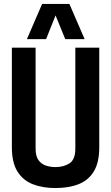

<svg xmlns="http://www.w3.org/2000/svg" viewBox="-20 -941 562 971"><path d="M40 -197V-700H160V-190Q160 -152 174 -132Q188 -112 211 -104Q234 -96 261 -96Q302 -96 331.5 -115Q361 -134 361 -190V-700H482V-197Q482 -119 454.5 -74Q427 -29 377.5 -9.5Q328 10 260 10Q195 10 145.5 -9.5Q96 -29 68 -74Q40 -119 40 -197ZM116 -743 193 -921H331L408 -743H310L261 -863L213 -743Z"/></svg>

Font: Georama Semi Condensed SemiBold
Style: Regular
Weight: 600
Width: 4
Designer: Jean-Baptiste Levee
Foundry: Production Type
Version: Version 1.000